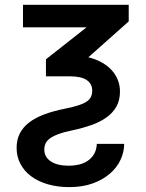

<svg xmlns="http://www.w3.org/2000/svg" viewBox="-20 -548 592 781"><path d="M47.6 53.6Q47.6 20.6 60.4 -4.8Q73.2 -30.2 98.2 -49.5Q123.2 -68.9 160.2 -82.7Q197.1 -96.6 245.7 -106.2Q277.3 -112.6 298.3 -119.3Q319.2 -126.1 331.9 -134.4Q344.5 -142.8 349.8 -153.8Q355.1 -164.8 355.1 -180Q355.1 -206.7 333.1 -222.1Q311.1 -237.6 263.1 -237.6H166.9V-306.8L332 -436.8H73.5V-528.4H503.6V-460.9L339.5 -315Q369.7 -307.5 393.6 -294.2Q417.6 -280.9 434.1 -262.8Q450.6 -244.7 459.3 -222.7Q468 -200.6 468 -175.8Q468 -139.9 453.3 -114.2Q438.6 -88.4 412.6 -70Q386.7 -51.5 351.2 -39.1Q315.7 -26.6 274.1 -17.8Q239.3 -10.7 217.2 -2.3Q195 6 182.4 15.6Q169.7 25.2 165 36.4Q160.2 47.6 160.2 60.4Q160.2 90.6 186.4 108.3Q212.7 126.1 260.7 126.1Q279.8 126.1 299.5 121.8Q319.2 117.5 335.2 107.2Q351.2 96.9 361.9 79.9Q372.5 62.9 373.9 37.3H485.1Q485.1 70 470.5 101.6Q456 133.2 427.7 157.8Q399.5 182.5 357.8 197.8Q316.1 213.1 262.1 213.1Q213.1 213.1 173.5 201.3Q133.9 189.6 106 168.5Q78.1 147.4 62.9 118.1Q47.6 88.8 47.6 53.6Z"/></svg>

Font: Cannonade Med
Style: Regular
Weight: 500
Designer: Rasmus Andersson
Foundry: rsms
Version: Version 3.012;git-f93a4a705